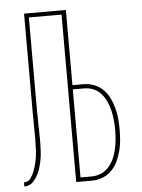

<svg xmlns="http://www.w3.org/2000/svg" viewBox="-53 -777 605 819"><g transform="rotate(-5 250.0 -367.5)"><path d="M18 0V-18Q27 -18 34.5 -21.5Q42 -25 47 -32.5Q52 -40 56 -47.5Q60 -55 63 -63Q66 -71 68.5 -79.5Q71 -88 73 -96Q75 -104 76.5 -113Q78 -122 79 -130.5Q80 -139 80.5 -147.5Q81 -156 81 -164.5Q81 -173 81.5 -181.5Q82 -190 82 -199Q82 -228 81.5 -257Q81 -286 81 -315V-735H260V-413H308Q331 -413 353 -404.5Q375 -396 391.5 -379.5Q408 -363 418 -342Q428 -321 434 -298.5Q440 -276 442 -253Q444 -230 444 -207Q444 -183 442 -160Q440 -137 434 -114.5Q428 -92 418 -71Q408 -50 391.5 -33.5Q375 -17 353 -8.5Q331 0 308 0H240V-717H100V-315Q100 -283 101 -251.5Q102 -220 102 -188Q102 -177 101.5 -165.5Q101 -154 100.5 -143Q100 -132 98.5 -120.5Q97 -109 94.5 -98Q92 -87 89 -76.5Q86 -66 81.5 -55.5Q77 -45 71 -35.5Q65 -26 57.5 -17.5Q50 -9 39.5 -4.5Q29 0 18 0ZM260 -18H308Q329 -18 348.5 -26.5Q368 -35 381.5 -50.5Q395 -66 403.5 -85Q412 -104 416.5 -124.5Q421 -145 423 -165.5Q425 -186 425 -207Q425 -227 423 -248Q421 -269 416.5 -289Q412 -309 403.5 -328Q395 -347 381.5 -363Q368 -379 348.5 -387Q329 -395 308 -395H260Z"/></g></svg>

Font: Iosevka Curly Thin
Style: Regular
Weight: 100
Monospace: yes
Designer: Belleve Invis
Foundry: Belleve Invis
Version: Version 22.1.2; ttfautohint (v1.8.4)